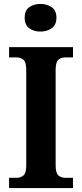

<svg xmlns="http://www.w3.org/2000/svg" viewBox="-20 -953 415 973"><path d="M26 0V-52H65Q84 -52 98.5 -63.5Q113 -75 113 -115V-598Q113 -639 98.5 -650.5Q84 -662 65 -662H26V-714H350V-662H310Q290 -662 276 -650.5Q262 -639 262 -598V-115Q262 -76 276 -64Q290 -52 310 -52H350V0ZM185 -793Q151 -793 128 -810Q105 -827 105 -863Q105 -900 128 -916.5Q151 -933 185 -933Q218 -933 242 -916.5Q266 -900 266 -863Q266 -827 242 -810Q218 -793 185 -793Z"/></svg>

Font: Noto Serif Tamil SemiCondensed
Style: Bold Italic
Weight: 700
Width: 4
Italic angle: -12°
Designer: Indian Type Foundry, Tom Grace, and the Monotype Design Team
Foundry: Monotype Imaging Inc.
Version: Version 2.003; ttfautohint (v1.8.4.7-5d5b)